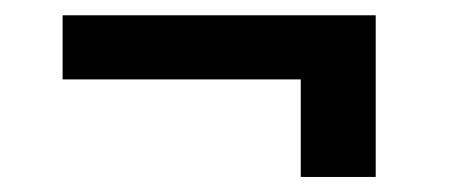

<svg xmlns="http://www.w3.org/2000/svg" viewBox="-20 -413 589 250"><path d="M61.5 -393.1V-309.6H371.6V-182.6H469.2V-393.1Z"/></svg>

Font: Vazirmatn Black
Style: Regular
Weight: 900
Designer: Saber Rastikerdar
Foundry: Saber Rastikerdar
Version: Version 33.003